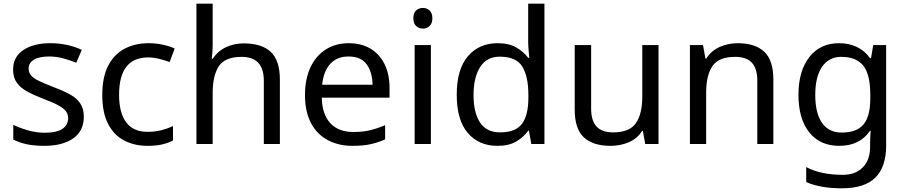

<svg xmlns="http://www.w3.org/2000/svg" viewBox="-20 -780 4905 1040"><path d="M434 -148Q434 -70 376 -30Q318 10 220 10Q164 10 123.5 1Q83 -8 52 -24V-104Q84 -88 129.5 -74.5Q175 -61 222 -61Q289 -61 319 -82.5Q349 -104 349 -140Q349 -160 338 -176Q327 -192 298.5 -208Q270 -224 217 -244Q165 -264 128 -284Q91 -304 71 -332Q51 -360 51 -404Q51 -472 106.5 -509Q162 -546 252 -546Q301 -546 343.5 -536.5Q386 -527 423 -510L393 -440Q359 -454 322 -464Q285 -474 246 -474Q192 -474 163.5 -456.5Q135 -439 135 -409Q135 -387 148 -371.5Q161 -356 191.5 -341.5Q222 -327 273 -307Q324 -288 360 -268Q396 -248 415 -219.5Q434 -191 434 -148Z M779 10Q708 10 652.5 -19Q597 -48 565.5 -109Q534 -170 534 -265Q534 -364 567 -426Q600 -488 656.5 -517Q713 -546 785 -546Q826 -546 864 -537.5Q902 -529 926 -517L899 -444Q875 -453 843 -461Q811 -469 783 -469Q625 -469 625 -266Q625 -169 663.5 -117.5Q702 -66 778 -66Q822 -66 855.5 -75Q889 -84 917 -97V-19Q890 -5 857.5 2.5Q825 10 779 10Z M1132 -537Q1132 -518 1130.5 -498Q1129 -478 1127 -462H1133Q1159 -503 1203.5 -524Q1248 -545 1300 -545Q1398 -545 1447 -498.5Q1496 -452 1496 -349V0H1409V-343Q1409 -472 1289 -472Q1199 -472 1165.5 -421.5Q1132 -371 1132 -277V0H1044V-760H1132Z M1869 -546Q1938 -546 1987.5 -516Q2037 -486 2063.5 -431.5Q2090 -377 2090 -304V-251H1723Q1725 -160 1769.5 -112.5Q1814 -65 1894 -65Q1945 -65 1984.5 -74.5Q2024 -84 2066 -102V-25Q2025 -7 1985 1.5Q1945 10 1890 10Q1814 10 1755.5 -21Q1697 -52 1664.5 -113.5Q1632 -175 1632 -264Q1632 -352 1661.5 -415Q1691 -478 1744.5 -512Q1798 -546 1869 -546ZM1868 -474Q1805 -474 1768.5 -433.5Q1732 -393 1725 -321H1998Q1997 -389 1966 -431.5Q1935 -474 1868 -474Z M2314 -536V0H2226V-536ZM2271 -737Q2291 -737 2306.5 -723.5Q2322 -710 2322 -681Q2322 -653 2306.5 -639Q2291 -625 2271 -625Q2249 -625 2234 -639Q2219 -653 2219 -681Q2219 -710 2234 -723.5Q2249 -737 2271 -737Z M2674 10Q2574 10 2514 -59.5Q2454 -129 2454 -267Q2454 -405 2514.5 -475.5Q2575 -546 2675 -546Q2737 -546 2776.5 -523Q2816 -500 2841 -467H2847Q2846 -480 2843.5 -505.5Q2841 -531 2841 -546V-760H2929V0H2858L2845 -72H2841Q2817 -38 2777 -14Q2737 10 2674 10ZM2688 -63Q2773 -63 2807.5 -109.5Q2842 -156 2842 -250V-266Q2842 -366 2809 -419.5Q2776 -473 2687 -473Q2616 -473 2580.5 -416.5Q2545 -360 2545 -265Q2545 -169 2580.5 -116Q2616 -63 2688 -63Z M3547 -536V0H3475L3462 -71H3458Q3432 -29 3386 -9.5Q3340 10 3288 10Q3191 10 3142 -36.5Q3093 -83 3093 -185V-536H3182V-191Q3182 -127 3211 -95Q3240 -63 3301 -63Q3390 -63 3424.5 -113Q3459 -163 3459 -257V-536Z M3975 -546Q4071 -546 4120 -499.5Q4169 -453 4169 -349V0H4082V-343Q4082 -408 4053 -440Q4024 -472 3962 -472Q3873 -472 3839 -422Q3805 -372 3805 -278V0H3717V-536H3788L3801 -463H3806Q3832 -505 3878 -525.5Q3924 -546 3975 -546Z M4525 -546Q4578 -546 4620.5 -526Q4663 -506 4693 -465H4698L4710 -536H4780V9Q4780 124 4721.5 182Q4663 240 4540 240Q4482 240 4433.5 231.5Q4385 223 4347 206V125Q4426 167 4545 167Q4614 167 4653.5 126.5Q4693 86 4693 16V-5Q4693 -17 4694 -39.5Q4695 -62 4696 -71H4692Q4664 -30 4622.5 -10Q4581 10 4526 10Q4422 10 4363.5 -63Q4305 -136 4305 -267Q4305 -395 4363.5 -470.5Q4422 -546 4525 -546ZM4537 -472Q4470 -472 4433 -418.5Q4396 -365 4396 -266Q4396 -167 4432.5 -114.5Q4469 -62 4539 -62Q4620 -62 4657 -105.5Q4694 -149 4694 -246V-267Q4694 -377 4656 -424.5Q4618 -472 4537 -472Z"/></svg>

Font: Noto Sans Adlam
Style: Regular
Weight: 400
Designer: Mark Jamra, Neil Patel
Foundry: JamraPatel LLC
Version: Version 3.001